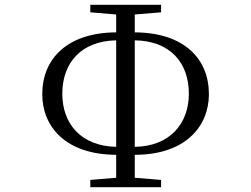

<svg xmlns="http://www.w3.org/2000/svg" viewBox="-20 -762 1040 795"><path d="M461 -154C315 -157 238 -250 238 -374C238 -501 315 -592 461 -595ZM461 13H647V-17L538 -26V-121C748 -121 845 -239 845 -372C845 -518 743 -627 538 -628V-702L647 -711V-742H354V-711L461 -702V-628C259 -627 155 -519 155 -372C155 -238 251 -122 461 -121V-26L354 -17V13ZM538 -595C685 -593 762 -502 762 -374C762 -251 684 -156 538 -154Z"/></svg>

Font: Harano Aji Mincho CN
Style: Regular
Weight: 400
Foundry: Masamichi Hosoda
Version: HaranoAjiMinchoCN-Regular version 20230610;ttx 4.39.4